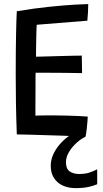

<svg xmlns="http://www.w3.org/2000/svg" viewBox="-20 -682 518 965"><path d="M468.5 169V244Q451.5 251.5 425 257.5Q398.5 263.5 359.5 263.5Q323.5 263.5 295.2 250.5Q267 237.5 251 212.2Q235 187 235 151.5Q235 122.5 247 95.5Q259 68.5 278.5 45.5Q298 22.5 320.5 5.8Q343 -11 363.5 -19.5L409.5 5.5Q388 15 365 35.8Q342 56.5 326.8 82Q311.5 107.5 311.5 133Q311.5 166.5 330.2 179.5Q349 192.5 377.5 192.5Q405.5 192.5 425.8 186.5Q446 180.5 468.5 169ZM409.5 5.5Q355.5 2.5 304.2 0.2Q253 -2 198.5 -3Q166.5 -4 131.5 -5Q96.5 -6 64.5 -6.5Q61.5 -85 60.2 -161.5Q59 -238 59 -307Q59 -431.5 60.8 -513.2Q62.5 -595 64.5 -625.5Q154 -640.5 230.5 -648.2Q307 -656 358.5 -658.8Q410 -661.5 423.5 -661.5Q423.5 -639 422.2 -619.8Q421 -600.5 419 -578L164.5 -557.5Q163.5 -546 163 -524Q162.5 -502 162 -477Q161.5 -452 161.2 -430Q161 -408 161 -397Q172.5 -397 195 -397.8Q217.5 -398.5 245.5 -399.2Q273.5 -400 301.8 -400.8Q330 -401.5 353.8 -402Q377.5 -402.5 391 -402.5L392.5 -314.5Q385 -314.5 362.5 -315Q340 -315.5 309.8 -315.8Q279.5 -316 248.5 -316.2Q217.5 -316.5 193.2 -316.5Q169 -316.5 159 -316.5Q158.5 -310 158.5 -290.8Q158.5 -271.5 158.5 -245.5Q158.5 -219.5 158.2 -192Q158 -164.5 158 -140.2Q158 -116 158 -101Q169 -101.5 197 -101.8Q225 -102 249.5 -102Q282.5 -102 315.5 -101Q348.5 -100 376.5 -98.8Q404.5 -97.5 421 -96Q420.5 -83.5 419.2 -67.8Q418 -52 416.2 -37Q414.5 -22 412.8 -10.5Q411 1 409.5 5.5Z"/></svg>

Font: Grandstander Thin
Style: Regular
Weight: 400
Version: Version 1.200